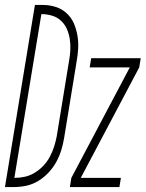

<svg xmlns="http://www.w3.org/2000/svg" viewBox="-57 -755 588 775"><path d="M-37 0 84 -735H116Q143 -735 168 -727Q193 -719 212 -701.5Q231 -684 241 -661Q251 -638 255.5 -612Q260 -586 258.5 -559Q257 -532 252 -505L202 -199Q198 -174 190.5 -149.5Q183 -125 170.5 -102Q158 -79 139.5 -59Q121 -39 98 -25Q75 -11 50 -5.5Q25 0 0 0ZM1 -37Q22 -37 43 -41.5Q64 -46 83.5 -58Q103 -70 118.5 -86.5Q134 -103 144.5 -123Q155 -143 161.5 -163.5Q168 -184 172 -205L222 -511Q226 -533 227 -555Q228 -577 224.5 -598.5Q221 -620 212.5 -639Q204 -658 188.5 -672Q173 -686 152.5 -692Q132 -698 110 -698ZM225 0 231 -37 467 -483H305L311 -520H511L505 -483L269 -37H431L425 0Z"/></svg>

Font: Iosevka SS18 Extralight
Style: Italic
Weight: 200
Italic angle: -9°
Monospace: yes
Designer: Belleve Invis
Foundry: Belleve Invis
Version: Version 25.1.1; ttfautohint (v1.8.4)